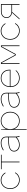

<svg xmlns="http://www.w3.org/2000/svg" viewBox="2284 -2850 766 5375"><g transform="rotate(-90 2667.5 -163.0)"><path d="M312 6H316C406 6 483 -40 529 -118L513 -128C468 -54 400 -13 319 -13H315C188 -13 85 -117 85 -250V-270C85 -406 181 -507 308 -507H312C393 -507 464 -465 509 -390L525 -398C480 -478 401 -526 311 -526H307C169 -526 65 -416 65 -270V-250C65 -106 175 6 312 6Z M810 0H830V-501H1022V-520H618V-501H810Z M1300 5C1377 5 1451 -25 1511 -80C1514 -52 1520 -22 1529 0H1550C1538 -31 1530 -75 1530 -104V-372C1530 -469 1465 -525 1353 -525C1284 -525 1215 -504 1143 -460L1154 -443C1226 -486 1290 -506 1353 -506C1451 -506 1510 -457 1510 -375V-315H1410C1215 -315 1112 -259 1112 -154V-152C1112 -60 1189 5 1300 5ZM1302 -14C1203 -14 1132 -72 1132 -152V-154C1132 -250 1227 -296 1419 -296H1510V-105C1447 -45 1375 -14 1302 -14Z M1720 200H1740V-152C1776 -57 1862 5 1971 5H1975C2119 5 2225 -105 2225 -254V-266C2225 -415 2119 -525 1975 -525H1971C1862 -525 1776 -463 1740 -368C1739 -430 1737 -488 1734 -520H1720ZM1969 -14C1837 -14 1740 -116 1740 -256V-264C1740 -404 1837 -506 1969 -506H1975C2108 -506 2205 -404 2205 -264V-256C2205 -116 2108 -14 1975 -14Z M2528 5C2605 5 2679 -25 2739 -80C2742 -52 2748 -22 2757 0H2778C2766 -31 2758 -75 2758 -104V-372C2758 -469 2693 -525 2581 -525C2512 -525 2443 -504 2371 -460L2382 -443C2454 -486 2518 -506 2581 -506C2679 -506 2738 -457 2738 -375V-315H2638C2443 -315 2340 -259 2340 -154V-152C2340 -60 2417 5 2528 5ZM2530 -14C2431 -14 2360 -72 2360 -152V-154C2360 -250 2455 -296 2647 -296H2738V-105C2675 -45 2603 -14 2530 -14Z M3170 5H3171C3257 5 3334 -31 3390 -99L3375 -110C3326 -49 3252 -14 3171 -14H3170C3034 -14 2938 -110 2938 -247V-253H3403V-283C3403 -426 3307 -525 3168 -525H3167C3021 -525 2918 -418 2918 -265V-245C2918 -99 3023 5 3170 5ZM2938 -272C2942 -412 3034 -506 3165 -506H3166C3295 -506 3383 -415 3383 -283V-272Z M3563 0H3583V-501H3593L3807 -105H3839L4053 -501H4063V0H4083V-520H4042L3828 -124H3818L3604 -520H3563Z M4490 6H4494C4584 6 4661 -40 4707 -118L4691 -128C4646 -54 4578 -13 4497 -13H4493C4366 -13 4263 -117 4263 -250V-270C4263 -406 4359 -507 4486 -507H4490C4571 -507 4642 -465 4687 -390L4703 -398C4658 -478 4579 -526 4489 -526H4485C4347 -526 4243 -416 4243 -270V-250C4243 -106 4353 6 4490 6Z M4811 0H4837L5021 -208H5220V0H5240V-520H5028C4926 -520 4851 -456 4851 -366V-362C4851 -281 4912 -221 4999 -210ZM5028 -227C4936 -227 4871 -283 4871 -361V-367C4871 -445 4936 -501 5028 -501H5220V-227Z"/></g></svg>

Font: Fixel Display Thin
Style: Regular
Weight: 100
Designer: AlfaBravo + MacPaw
Foundry: Kyrylo Tkachov, Marchela Mozhyna, Serhii Makarenko, Maria Weinstein, Zakhar Kryvoshyya
Version: Version 1.211